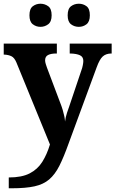

<svg xmlns="http://www.w3.org/2000/svg" viewBox="-20 -770 619 1030"><path d="M27 182Q97 182 139.5 160Q182 138 207 98Q232 58 248 5L68 -435Q57 -461 41 -468.5Q25 -476 4 -477H0V-536H285V-483H282Q254 -483 238 -475Q222 -467 222 -446Q222 -438 225.5 -426.5Q229 -415 232 -407L301 -224Q311 -199 316.5 -180Q322 -161 325 -146.5Q328 -132 329 -118Q331 -139 339.5 -165Q348 -191 351 -198L417 -394Q421 -404 424 -419Q427 -434 427 -443Q427 -465 409 -473.5Q391 -482 358 -483H354V-536H579V-483H575Q547 -482 530.5 -466.5Q514 -451 499 -410L348 0Q322 73 298.5 119.5Q275 166 244 192.5Q213 219 165.5 229.5Q118 240 44 240H27ZM403 -626Q379 -626 361 -639.8Q343 -653.6 343 -687.7Q343 -723 361 -736.5Q379 -750 403 -750Q426 -750 444 -736.7Q462 -723.4 462 -688Q462 -653.7 444 -639.8Q426 -626 403 -626ZM197 -626Q174 -626 156 -639.8Q138 -653.6 138 -687.7Q138 -723 156 -736.5Q174 -750 197 -750Q220 -750 238.5 -736.7Q257 -723.4 257 -688Q257 -653.7 238.5 -639.8Q220 -626 197 -626Z"/></svg>

Font: Noto Naskh Arabic UI
Style: Regular
Weight: 400
Designer: Monotype Design Team, David Williams, Mohamad Dakak and Nizar Qandah
Foundry: Monotype Imaging Inc.
Version: Version 2.014